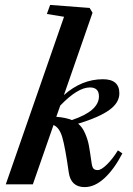

<svg xmlns="http://www.w3.org/2000/svg" viewBox="-20 -745 537 776"><path d="M3.4 0 238.8 -677.2 169.4 -688.5 182.6 -725.1 342.3 -712.9 354 -693.4 238.3 -360.8Q310.5 -424.8 396 -424.8Q462.4 -424.8 462.4 -367.7Q462.4 -329.6 421.6 -300.3Q380.9 -271 295.9 -245.1Q313 -231.4 324 -205.8Q335 -180.2 339.1 -157.7Q343.3 -135.3 350.1 -86.9Q352.5 -69.3 357.9 -63.5Q363.3 -57.6 375 -57.6Q389.2 -57.6 412.1 -80.1Q435.1 -102.5 456.5 -137.2L474.6 -125Q441.4 -61 402.1 -24.9Q362.8 11.2 322.3 11.2Q266.1 11.2 257.8 -48.8Q243.2 -151.4 231.7 -190.4Q220.2 -229.5 196.3 -239.7L112.8 0ZM343.3 -391.6Q293.9 -391.6 223.6 -318.4L207.5 -272.9Q245.6 -270 270.5 -259.8Q379.9 -296.4 379.9 -355.5Q379.9 -391.6 343.3 -391.6Z"/></svg>

Font: Elstob 18pt
Style: Bold Italic
Weight: 700
Italic angle: -20°
Designer: Peter S. Baker
Version: Version 1.015